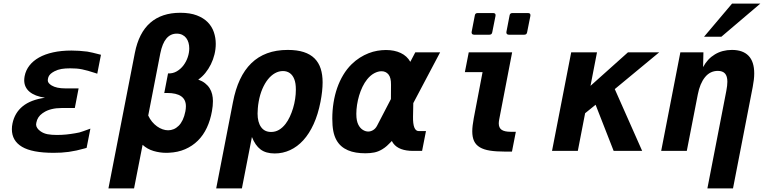

<svg xmlns="http://www.w3.org/2000/svg" viewBox="-20 -837 4254 1065"><path d="M277.3 10.7Q158.2 10.7 102.1 -22.7Q45.9 -56.2 45.9 -120.1Q45.9 -127.4 46.6 -135.7Q47.4 -144 49.3 -152.3Q61.5 -211.4 106 -247.6Q150.4 -283.7 229.5 -294.9Q173.3 -303.2 143.8 -328.1Q114.3 -353 114.3 -392.1Q114.3 -397.9 115 -403.6Q115.7 -409.2 116.7 -415Q123 -447.3 143.3 -473.4Q163.6 -499.5 196.5 -518.1Q229.5 -536.6 274.7 -546.6Q319.8 -556.6 376.5 -556.6Q418 -556.6 464.4 -550.8Q465.3 -550.3 466.8 -550.3Q468.3 -550.3 469.2 -549.8Q476.6 -548.8 494.1 -544.7Q511.7 -540.5 540 -533.2L519.5 -428.2L507.8 -432.1Q485.8 -439.5 468.3 -444.3Q450.7 -449.2 435.1 -452.4Q419.4 -455.6 403.6 -456.8Q387.7 -458 369.1 -458Q341.8 -458 321.3 -454.6Q300.8 -451.2 281.7 -441.4L269.5 -434.1Q249 -420.4 246.1 -400.4Q245.6 -397.9 245.4 -395.3Q245.1 -392.6 245.1 -390.6Q245.1 -382.8 251 -375.7Q256.8 -368.7 266.6 -362.8Q293.5 -346.7 342.3 -346.7H416L395 -237.8H321.3Q291.5 -237.8 266.6 -231.7Q241.7 -225.6 225.1 -214.8L215.3 -208.5Q187.5 -189 181.6 -156.7Q180.2 -150.9 180.2 -146.5Q180.2 -136.2 186.8 -126.5Q193.4 -116.7 204.6 -108.9Q221.7 -96.7 243.9 -92.5Q266.1 -88.4 295.4 -88.4Q321.8 -88.4 346.4 -90.8Q371.1 -93.3 396.5 -97.7Q406.7 -99.6 411.6 -100.6Q416.5 -101.6 420.9 -102.5Q426.3 -104 441.4 -109.1Q456.5 -114.3 481.4 -123.5L460.4 -16.6Q458 -16.1 456.1 -15.6Q454.1 -15.1 451.7 -14.2Q427.2 -7.3 405 -2.4Q382.8 2.4 361.8 5.4Q340.8 8.3 320.1 9.5Q299.3 10.7 277.3 10.7Z M728 -543.5Q750 -655.3 813.5 -710.7Q877 -766.1 980 -766.1Q1034.2 -766.1 1071.8 -751.7Q1109.4 -737.3 1132.6 -713.4Q1155.8 -689.5 1166.3 -658.4Q1176.8 -627.4 1176.8 -593.8Q1176.8 -564.5 1169.7 -535.4Q1162.6 -506.3 1149.7 -480.2Q1136.7 -454.1 1118.9 -432.1Q1101.1 -410.2 1079.6 -395.5Q1101.6 -387.7 1117.2 -375.5Q1132.8 -363.3 1142.6 -347.9Q1152.3 -332.5 1156.7 -314.2Q1161.1 -295.9 1161.1 -276.4Q1161.1 -263.7 1159.7 -249Q1158.2 -234.4 1155.8 -221.2Q1147 -170.4 1127.4 -128.7Q1107.9 -86.9 1077.6 -56.9Q1047.4 -26.9 1006.8 -9.3Q966.3 8.3 916 10.3Q912.1 10.3 910.2 10.5Q908.2 10.7 901.4 10.7Q866.7 10.7 831.8 0.5Q796.9 -9.8 771 -33.7L723.6 208H581.5ZM802.2 -196.3Q811 -176.8 823.7 -161.6Q836.4 -146.5 851.1 -136Q865.7 -125.5 881.6 -119.9Q897.5 -114.3 912.6 -114.3Q928.2 -114.3 943.1 -120.4Q958 -126.5 970.9 -139.2Q983.9 -151.9 993.4 -171.9Q1002.9 -191.9 1008.3 -219.2Q1011.2 -234.4 1011.2 -247.6Q1011.2 -321.3 906.7 -321.3Q902.8 -321.3 898.9 -321.3Q895 -321.3 891.1 -320.8L912.1 -429.7Q939 -428.7 960.7 -441.4Q982.4 -454.1 997.8 -474.6Q1013.2 -495.1 1021.5 -520Q1029.8 -544.9 1029.8 -568.8Q1029.8 -585.4 1025.6 -600.1Q1021.5 -614.7 1012.9 -626Q1004.4 -637.2 991.2 -643.8Q978 -650.4 960.4 -650.4Q925.8 -650.4 903.1 -623.5Q880.4 -596.7 869.1 -540.5Z M1272 -269.5Q1285.6 -341.3 1311 -395.5Q1336.4 -449.7 1374 -486.3Q1411.6 -522.9 1461.9 -541.5Q1512.2 -560.1 1576.2 -560.1Q1628.4 -560.1 1665 -548.1Q1701.7 -536.1 1724.9 -512.9Q1748 -489.7 1758.8 -456.3Q1769.5 -422.9 1769.5 -380.4Q1769.5 -333 1757.8 -272.5Q1744.1 -202.1 1719.7 -148.7Q1695.3 -95.2 1662.4 -59.1Q1629.4 -22.9 1589.1 -4.4Q1548.8 14.2 1503.9 14.2Q1454.6 14.2 1425 -8.3Q1395.5 -30.8 1377.4 -77.1L1321.8 208H1179.2ZM1483.9 -105Q1507.3 -105 1527.1 -116.5Q1546.9 -127.9 1564 -149.9Q1577.1 -167 1587.6 -189.5Q1598.1 -211.9 1605.7 -237.1Q1613.3 -262.2 1617.2 -288.6Q1621.1 -314.9 1621.1 -339.8Q1621.1 -358.4 1618.9 -372.6Q1616.7 -386.7 1612.3 -397.9Q1603.5 -420.4 1587.4 -431.6Q1571.3 -442.9 1549.3 -442.9Q1526.4 -442.9 1505.1 -430.9Q1483.9 -418.9 1466.3 -397Q1448.7 -375 1435.3 -343.8Q1421.9 -312.5 1415 -273.9Q1411.6 -255.4 1410.2 -237.5Q1408.7 -219.7 1408.7 -207Q1408.7 -159.7 1428 -132.3Q1447.3 -105 1483.9 -105Z M2271.5 0Q2193.4 0 2162.1 -41Q2154.8 -51.3 2153.8 -55.2Q2145 -46.4 2138.4 -39.8Q2131.8 -33.2 2126 -27.8Q2120.1 -22.5 2114 -18.1Q2107.9 -13.7 2100.1 -8.8Q2078.1 4.4 2055.7 8.8Q2033.2 13.2 2006.8 13.2Q1979.5 13.2 1955.1 9.3Q1930.7 5.4 1910.2 -3.4Q1889.6 -12.2 1873.5 -26.1Q1857.4 -40 1846.2 -60.1Q1834 -82 1828.6 -110.8Q1823.2 -139.6 1823.2 -179.2Q1823.2 -224.6 1830.1 -267.6Q1836.9 -310.5 1850.3 -349.1Q1863.8 -387.7 1883.8 -421.1Q1903.8 -454.6 1930.2 -480.5Q1952.1 -502 1976.1 -517.1Q2000 -532.2 2024.4 -541.7Q2048.8 -551.3 2073.2 -555.4Q2097.7 -559.6 2120.6 -559.6Q2168 -559.6 2202.9 -543Q2237.8 -526.4 2255.9 -494.1L2283.7 -546.9H2421.4L2272.5 -265.1L2271 -190.4Q2269.5 -109.9 2302.7 -109.9H2342.8L2321.3 0ZM2148.4 -287.6 2148.9 -367.2Q2149.4 -406.2 2134.8 -424.1Q2120.1 -441.9 2096.2 -441.9Q2077.1 -441.9 2056.2 -430.9Q2035.2 -419.9 2016.6 -397Q2002 -378.9 1990.7 -355.5Q1979.5 -332 1971.9 -306.6Q1964.4 -281.2 1960.4 -255.1Q1956.5 -229 1956.5 -205.6Q1956.5 -183.6 1959.5 -169.7Q1962.4 -155.8 1967.3 -146Q1976.6 -127 1991.7 -117.2Q2006.8 -107.4 2022.5 -107.4Q2036.6 -107.4 2049.8 -115.5Q2063 -123.5 2071.3 -139.2Z M2609.4 -644.5Q2602.1 -644.5 2598.4 -648.9Q2594.7 -653.3 2596.2 -660.6L2613.8 -751.5Q2615.7 -764.6 2629.4 -764.6H2715.8Q2723.6 -764.6 2726.8 -760.3Q2730 -755.9 2728.5 -748.5L2710.4 -657.7Q2708 -644.5 2694.8 -644.5ZM2802.2 -644.5Q2794.9 -644.5 2791.3 -648.9Q2787.6 -653.3 2789.1 -660.6L2806.6 -751.5Q2808.6 -764.6 2822.3 -764.6H2909.2Q2917 -764.6 2920.2 -760.3Q2923.3 -755.9 2921.9 -748.5L2903.8 -657.7Q2901.4 -644.5 2888.2 -644.5ZM2781.7 3.9Q2732.4 3.9 2698 -1.5Q2663.6 -6.8 2641.6 -20Q2619.6 -33.2 2609.6 -54.7Q2599.6 -76.2 2599.6 -108.4Q2599.6 -124 2601.8 -141.8Q2604 -159.7 2607.9 -181.2L2656.7 -437H2558.6L2580.1 -546.9H2820.8L2749 -174.3Q2748 -168.5 2747.3 -163.3Q2746.6 -158.2 2746.6 -152.8Q2746.6 -127.9 2762.7 -116.9Q2778.8 -106 2813 -106H2841.3L2819.8 3.9Z M3148.4 -546.9H3291.5L3255.4 -360.8L3463.4 -546.9H3636.7L3390.1 -342.8L3542 0H3383.8L3283.7 -255.9L3225.6 -209L3185.1 0H3042Z M4040.5 -816.9H4197.3L3981.4 -633.3H3885.3ZM4008.8 -333Q4014.6 -362.8 4014.6 -383.8Q4014.6 -414.6 4001.5 -429.2Q3988.3 -443.8 3961.9 -443.8Q3918.9 -443.8 3890.6 -408.9Q3862.3 -374 3850.6 -313L3789.6 0H3647.5L3753.9 -546.9H3881.8L3879.9 -464.8Q3904.3 -510.7 3945.6 -535.4Q3986.8 -560.1 4040 -560.1Q4100.6 -560.1 4132.1 -527.6Q4163.6 -495.1 4163.6 -429.7Q4163.6 -412.6 4161.4 -394Q4159.2 -375.5 4155.3 -355L4045.9 208H3903.8Z"/></svg>

Font: Hack
Style: Bold Italic
Weight: 700
Italic angle: -11°
Monospace: yes
Designer: Christopher Simpkins
Foundry: Christopher Simpkins
Version: Version 2.017; ttfautohint (v1.4.1) -l 4 -r 80 -G 350 -x 0 -